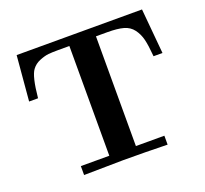

<svg xmlns="http://www.w3.org/2000/svg" viewBox="-119 -828 1038 970"><g transform="rotate(-20 400.0 -343.0)"><path d="M41 -444 62 -686H736L758 -444H710Q705 -504 697 -536.5Q689 -569 670 -594.5Q651 -620 618.5 -629Q586 -638 532 -638H471V-48H624V0Q506 -3 387 -3Q334 -3 175 0V-48H328V-638H267Q235 -638 215 -636Q195 -634 167.5 -623Q140 -612 124 -590Q100 -559 89 -444Z"/></g></svg>

Font: CMU Serif
Style: Bold
Weight: 700
Version: Version 0.7.0